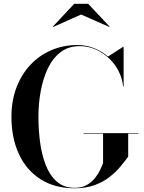

<svg xmlns="http://www.w3.org/2000/svg" viewBox="-20 -1002 774 1032"><path d="M416 -924 265.5 -857 264 -859 379 -981.5H454L569 -859L567.5 -857ZM429 -286.5H724V-283.5H669V-160Q651 -135.5 626.8 -106.2Q602.5 -77 568.5 -50.5Q534.5 -24 488.5 -7Q442.5 10 381.5 10Q274 10 197.8 -38.8Q121.5 -87.5 81.5 -174.2Q41.5 -261 41.5 -375Q41.5 -460.5 68.2 -531Q95 -601.5 143 -653Q191 -704.5 255.8 -732.2Q320.5 -760 396.5 -760Q443.5 -760 485.5 -743.2Q527.5 -726.5 560.5 -698L641.5 -750H644.5V-537.5H641.5Q639 -567 628 -596Q624 -607 618.5 -617.5Q589.5 -676.5 532.2 -715.2Q475 -754 408 -754Q347 -754 304.8 -721Q262.5 -688 236.5 -632.8Q210.5 -577.5 198.5 -510.2Q186.5 -443 186.5 -375Q186.5 -307 195.2 -239.2Q204 -171.5 225.5 -115.8Q247 -60 285 -26.2Q323 7.5 381.5 7.5Q420.5 7.5 447.5 -8.2Q474.5 -24 492 -46.8Q509.5 -69.5 519.5 -91.2Q529.5 -113 534 -125V-283.5H429Z"/></svg>

Font: Bodoni* 72pt Medium
Style: Regular
Weight: 500
Version: Version 2.3